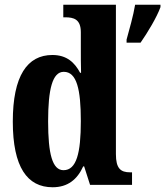

<svg xmlns="http://www.w3.org/2000/svg" viewBox="-20 -780 697 810"><path d="M202 10C266 10 306 -23 331 -78H335L360 0H537V-53H529C489 -53 469 -69 469 -130V-760H247V-707H255C291 -707 321 -699 321 -644V-583C321 -545 321 -503 322 -473H318C295 -516 262 -548 201 -548C95 -548 34 -460 34 -267C34 -75 95 10 202 10ZM514 -613V-600H573C603 -643 642 -708 657 -750V-760H550C543 -716 525 -653 514 -613ZM248 -62C201 -62 183 -130 183 -268C183 -403 201 -477 249 -477C304 -477 321 -403 321 -269C321 -135 303 -62 248 -62Z"/></svg>

Font: Noto Serif Georgian ExtraCondensed ExtraBold
Style: Regular
Weight: 800
Width: 2
Designer: Monotype Design Team, Akaki Razmadze
Foundry: Google LLC
Version: Version 2.003